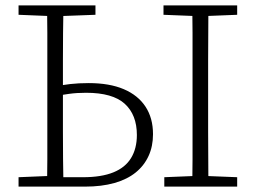

<svg xmlns="http://www.w3.org/2000/svg" viewBox="-20 -694 950 714"><path d="M190 0V-35H289Q357 -35 401.5 -53Q446 -71 467.5 -106.5Q489 -142 489 -192Q489 -267 444 -308Q399 -349 300 -349Q266 -349 237 -345Q208 -341 184 -336V-372Q211 -378 241.5 -381.5Q272 -385 310 -385Q387 -385 440 -362.5Q493 -340 521 -297.5Q549 -255 549 -195Q549 -150 532.5 -114Q516 -78 484.5 -52.5Q453 -27 405.5 -13.5Q358 0 296 0ZM155 0Q156 -51 156 -102Q156 -153 156 -204.5Q156 -256 156 -307V-367Q156 -418 156 -469.5Q156 -521 156 -572Q156 -623 155 -674H216Q215 -623 214.5 -572Q214 -521 214 -469.5Q214 -418 214 -366V-307Q214 -256 214 -205Q214 -154 214.5 -102.5Q215 -51 216 0ZM695 0Q696 -51 696 -102Q696 -153 696 -204.5Q696 -256 696 -307V-367Q696 -418 696 -469.5Q696 -521 696 -572Q696 -623 695 -674H755Q755 -623 754.5 -572Q754 -521 754 -470Q754 -419 754 -367V-307Q754 -256 754 -204.5Q754 -153 754.5 -102Q755 -51 755 0ZM49 -639V-674H335V-639L200 -634H173ZM591 0V-35L714 -40H736L862 -35V0ZM588 -639V-674H862V-639L736 -634H714ZM49 0V-35L170 -40H179V0Z"/></svg>

Font: Source Serif 4 Light
Style: Regular
Weight: 300
Designer: Frank Grießhammer
Foundry: Adobe Systems Incorporated
Version: Version 4.004;hotconv 1.0.116;makeotfexe 2.5.65601